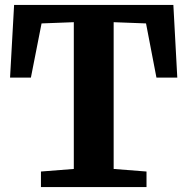

<svg xmlns="http://www.w3.org/2000/svg" viewBox="-20 -763 764 783"><path d="M281 -74V-672.5L149.5 -667.5L106 -446.5H21L37.5 -743H687L703 -446.5H618L575.5 -667.5L443.5 -672.5V-74L577.5 -63.5V0H147V-63.5Z"/></svg>

Font: Merriweather ExtraBold
Style: Regular
Weight: 800
Version: Version 2.100